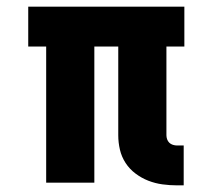

<svg xmlns="http://www.w3.org/2000/svg" viewBox="-20 -550 640 578"><path d="M513 8Q491 8 469 5Q447 2 426.5 -6Q406 -14 388 -27.5Q370 -41 358 -59.5Q346 -78 341 -99.5Q336 -121 336 -143V-410H264V0H119V-410H65V-530H535V-410H481V-143Q481 -137 483 -131Q485 -125 489.5 -120.5Q494 -116 500.5 -114Q507 -112 513 -112H533V8Z"/></svg>

Font: Iosevka Curly Slab HvEx
Style: Regular
Weight: 900
Width: 7
Monospace: yes
Designer: Belleve Invis
Foundry: Belleve Invis
Version: Version 11.1.0; ttfautohint (v1.8.3)